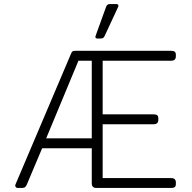

<svg xmlns="http://www.w3.org/2000/svg" viewBox="-20 -932 950 952"><path d="M453 -749 455 -757 506 -898Q509 -906 513.5 -909Q518 -912 528 -912H555Q567 -912 567 -904Q567 -899 565 -896L498 -752Q495 -746 490.5 -743.5Q486 -741 478 -741H463Q453 -741 453 -749ZM57 -18 331 -663Q335 -673 338.5 -676.5Q342 -680 351 -680H829Q841 -680 846.5 -675.5Q852 -671 852 -660V-653Q852 -631 829 -631H489V-365H742Q754 -365 759.5 -360.5Q765 -356 765 -345V-338Q765 -316 742 -316H489V-49H829Q852 -49 852 -27V-20Q852 -9 846.5 -4.5Q841 0 829 0H458Q435 0 435 -23V-197H189L113 -17Q109 -8 104 -4Q99 0 88 0H69Q61 0 57.5 -5.5Q54 -11 57 -18ZM435 -246V-631H369L209 -246Z"/></svg>

Font: Mitr ExtraLight
Style: Regular
Weight: 275
Designer: Thanarat Vachiruckul
Foundry: Cadson Demak Co.,Ltd.
Version: Version 1.001